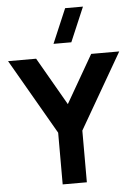

<svg xmlns="http://www.w3.org/2000/svg" viewBox="-64 -1037 757 1084"><g transform="rotate(-5 315.0 -495.0)"><path d="M365 -795H264L347 -990H448ZM246.5 0V-293L0 -720H159L315 -449L471 -720H630L383.5 -293V0Z"/></g></svg>

Font: Vela Sans ExtBd
Style: Regular
Weight: 800
Designer: Principal design: Mikhail Sharanda - project Manrope.
Design modification: Ravid Balaliev
Foundry: Mikhail Sharanda
Version: Version 1.001